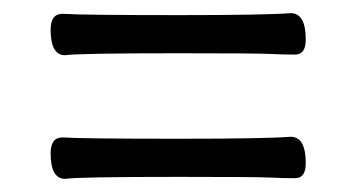

<svg xmlns="http://www.w3.org/2000/svg" viewBox="-20 -486 540 292"><path d="M79 -402Q57 -402 57 -441Q57 -465 75 -465Q105 -463 253 -463Q383 -463 422 -466Q445 -466 445 -426Q445 -403 429 -403Q409 -403 390 -404Q371 -405 252 -405Q97 -405 79 -402ZM79 -214Q57 -214 57 -253Q57 -277 75 -277Q105 -275 253 -275Q383 -275 422 -278Q445 -278 445 -238Q445 -215 429 -215Q409 -215 390 -216Q371 -217 252 -217Q97 -217 79 -214Z"/></svg>

Font: LXGW WenKai Mono TC
Style: Regular
Weight: 400
Designer: LXGW / Fontworks Inc.
Foundry: LXGW / Fontworks Inc.
Version: Version 1.330